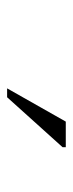

<svg xmlns="http://www.w3.org/2000/svg" viewBox="148 -868 205 540"><g transform="rotate(90 250.0 -597.5)"><path d="M228 -515.5 321.5 -680.5H393.5V-671.5L253 -515.5Z"/></g></svg>

Font: Newsreader 16pt Light
Style: Regular
Weight: 300
Designer: Hugues Gentile
Foundry: Production Type
Version: Version 1.003